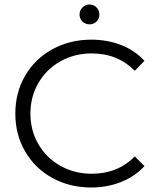

<svg xmlns="http://www.w3.org/2000/svg" viewBox="-20 -826 701 852"><path d="M385 -650Q457 -650 518 -626Q579 -602 621 -556L578 -512Q502 -589 387 -589Q311 -589 248.5 -554Q186 -519 150.5 -458Q115 -397 115 -322Q115 -247 150.5 -186Q186 -125 248.5 -90Q311 -55 387 -55Q503 -55 578 -132L621 -89Q579 -43 517.5 -18.5Q456 6 385 6Q289 6 212 -36.5Q135 -79 91.5 -154Q48 -229 48 -322Q48 -415 91.5 -490Q135 -565 212.5 -607.5Q290 -650 385 -650ZM377.5 -718Q359 -718 346 -730.5Q333 -743 333 -761.5Q333 -780 346 -793Q359 -806 377.5 -806Q396 -806 408.5 -793Q421 -780 421 -761.5Q421 -743 408.5 -730.5Q396 -718 377.5 -718Z"/></svg>

Font: Montserrat Ace
Style: Regular
Weight: 400
Designer: Julieta Ulanovsky
Foundry: Julieta Ulanovsky
Version: Version 1